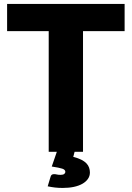

<svg xmlns="http://www.w3.org/2000/svg" viewBox="-20 -748 649 946"><path d="M347.5 0 341 25Q365 31 380.8 39Q396.5 47 405.8 56.8Q415 66.5 419 78Q423 89.5 423 102Q423 119.5 413.2 133.5Q403.5 147.5 386 157.5Q368.5 167.5 343.8 172.8Q319 178 289 178Q268.5 178 251.2 176Q234 174 215 170L229 123.5Q232 110 246 110Q253.5 110 260.5 111.8Q267.5 113.5 278 113.5Q291 113.5 296.5 109Q302 104.5 302 99Q302 88 286.8 83Q271.5 78 235 72.5L260 0H220V-594.5H15V-728.5H594V-594.5H389V0Z"/></svg>

Font: Lato 2
Style: Regular
Weight: 900
Designer: Lukasz Dziedzic with Adam Twardoch and Botio Nikoltchev
Foundry: tyPoland Lukasz Dziedzic
Version: Version 2.015; 2015-08-06; http://www.latofonts.com/